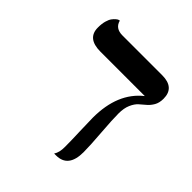

<svg xmlns="http://www.w3.org/2000/svg" viewBox="-160 -656 759 759"><g transform="rotate(45 219.0 -276.5)"><path d="M331.1 -291Q331.1 -256.8 336.4 -188.5Q341.8 -120.1 341.8 -85Q341.8 1 273.9 1H263.2Q275.4 -17.1 274.9 -48.8Q274.9 -82 272.9 -133.5Q271 -185.1 271 -207Q271 -346.2 356 -413.1H107.9Q32.7 -413.1 33.2 -474.1Q33.2 -495.1 37.6 -510.5Q42 -525.9 48.1 -533.9Q54.2 -542 60.1 -546.9Q65.9 -551.8 70.3 -553.2L75.2 -554.2Q84 -520 124 -520H346.2Q416 -520 416 -458Q416 -435.1 407 -419.4Q397.9 -403.8 386 -393.8Q374 -383.8 361.6 -372.8Q349.1 -361.8 340.1 -341.3Q331.1 -320.8 331.1 -291Z"/></g></svg>

Font: Biolilbert
Style: Regular
Weight: 400
Designer: Philipp H. Poll
Foundry: Philipp H. Poll
Version: Version 1.1.0